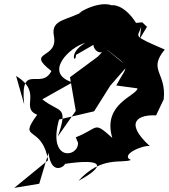

<svg xmlns="http://www.w3.org/2000/svg" viewBox="-20 -801 818 930"><path d="M657 -613 692 -671 669 -693 639 -690C579 -785 518 -777 523 -775C444 -804 316 -710 384 -747C308 -701 225 -710 241 -627C264 -512 100 -557 229 -457C180 -360 76 -504 97 -296L58 -433C190 -352 75 -281 160 -245C63 -113 182 -202 213 -25L49 109L170 89L215 -61C234 98 358 -58 256 -1C462 -37 516 -10 360 75C470 -47 569 -8 614 -26C558 -52 678 -101 706 -93C576 -212 654 -247 736 -242L773 -320C787 -451 695 -460 778 -561C614 -632 648 -618 664 -672ZM433 -584C430 -566 474 -485 566 -643L453 -526L319 -427L347 -264L260 -140C314 -294 267 -253 185 -320L331 -402C188 -447 318 -574 393 -593C308 -545 346 -485 348 -535ZM358 -109C359 -36 209 -18 266 -222L436 -262L514 -386L596 -480L478 -576C623 -462 601 -496 543 -387L646 -373C643 -337 474 -299 524 -133C430 -217 462 -181 347 -136Z"/></svg>

Font: Asimov Silicon
Style: Regular
Weight: 400
Designer: Google
Version: Version 2.000980; 2014